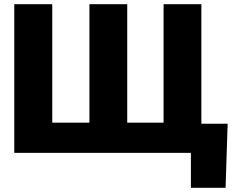

<svg xmlns="http://www.w3.org/2000/svg" viewBox="-20 -727 1125 913"><path d="M1062.5 -138.7H937.5V-707H757.8V-143.6H585V-707H405.3V-143.6H228.5V-707H47.9V0H887.7V166H1052.7Z"/></svg>

Font: Pretendard Black
Style: Regular
Weight: 900
Designer: Base glyphs from Inter by Rasmus Andersson; Hangeul glyphs from Noto Sans CJK(Source Han Sans) by Jang Soo-young and Kan
Foundry: Kil Hyung-jin
Version: Version 1.309;Glyphs 3.2 (3225)